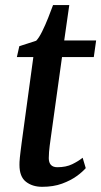

<svg xmlns="http://www.w3.org/2000/svg" viewBox="-20 -710 390 740"><path d="M175.5 -177.5Q173 -160.5 171.5 -148Q170 -135.5 169 -124.2Q168 -113 168 -100.5Q168 -83.5 176.2 -74.5Q184.5 -65.5 201 -65.5Q234.5 -65.5 258.5 -77.2Q282.5 -89 298.5 -102L310.5 -62Q298.5 -48 275.5 -31.2Q252.5 -14.5 219.2 -2.2Q186 10 142.5 10Q105 10 80 -9.5Q55 -29 55 -74.5Q55 -79.5 55.2 -86Q55.5 -92.5 56.5 -102.5Q57.5 -112.5 59.2 -126.2Q61 -140 63.5 -160L108.5 -490H45L54.5 -532L119.5 -553Q130.5 -564.5 142.5 -588.8Q154.5 -613 165.5 -640.8Q176.5 -668.5 184.5 -690.5H247L227.5 -554H350.5L341.5 -490H219Z"/></svg>

Font: Merriweather 20pt Medium
Style: Italic
Weight: 500
Italic angle: -7.8°
Version: Version 2.101